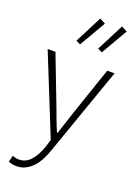

<svg xmlns="http://www.w3.org/2000/svg" viewBox="-178 -821 792 1111"><g transform="rotate(20 218.0 -265.5)"><path d="M73 219Q46 219 24 209L34 170Q42 173 52 175.5Q62 178 73 178Q118 178 148 142Q178 106 196 51L209 9L12 -480H60L176 -178Q187 -148 200.5 -112Q214 -76 228 -44H232Q243 -76 254.5 -112Q266 -148 276 -178L379 -480H424L234 60Q224 90 209.5 119Q195 148 175.5 170Q156 192 130.5 205.5Q105 219 73 219ZM179 -569 152 -582 238 -750 273 -731ZM313 -569 286 -582 372 -750 407 -731Z"/></g></svg>

Font: hySource Sans Pro Light
Style: Regular
Weight: 300
Designer: Paul D. Hunt
Foundry: Adobe Systems Incorporated
Version: Version 2.021;PS 2.000;hotconv 1.0.86;makeotf.lib2.5.63406